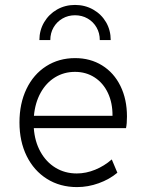

<svg xmlns="http://www.w3.org/2000/svg" viewBox="-20 -762 602 790"><path d="M60.1 -258.3Q60.1 -335.9 88.9 -396Q117.7 -456.1 169.9 -489.5Q222.2 -522.9 289.1 -522.9Q351.6 -522.9 400.1 -492.9Q448.7 -462.9 475.6 -408.2Q502.4 -353.5 502.4 -282.7Q502.4 -252.4 498.5 -234.9H119.1Q123 -179.7 146.5 -137.5Q169.9 -95.2 208.5 -71.8Q247.1 -48.3 295.9 -48.3Q334 -48.3 371.6 -63.7Q409.2 -79.1 439.9 -106L462.9 -51.3Q430.2 -23.9 386.2 -8.1Q342.3 7.8 296.9 7.8Q227.1 7.8 173.3 -25.9Q119.6 -59.6 89.8 -119.9Q60.1 -180.2 60.1 -258.3ZM442.9 -285.6Q443.4 -338.4 424.1 -379.4Q404.8 -420.4 369.4 -443.4Q334 -466.3 288.6 -466.3Q243.2 -466.3 206.5 -443.8Q169.9 -421.4 147.2 -380.4Q124.5 -339.4 119.6 -285.6ZM435.5 -597.2H390.6Q390.6 -626 377.2 -649.2Q363.8 -672.4 340.6 -685.8Q317.4 -699.2 288.6 -699.2Q260.3 -699.2 237.1 -685.8Q213.9 -672.4 200.4 -649.2Q187 -626 187 -597.2H142.1Q142.1 -637.2 161.6 -670.4Q181.2 -703.6 214.6 -722.7Q248 -741.7 288.6 -741.7Q329.6 -741.7 363.3 -722.7Q397 -703.6 416.3 -670.7Q435.5 -637.7 435.5 -597.2Z"/></svg>

Font: Reddit Mono Light
Style: Regular
Weight: 300
Monospace: yes
Designer: Stephen Hutchings
Foundry: Reddit
Version: Version 1.011